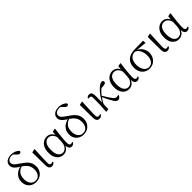

<svg xmlns="http://www.w3.org/2000/svg" viewBox="423 -2502 4214 4214"><g transform="rotate(-45 2529.5 -395.0)"><path d="M270.4 14.4Q201.8 14.4 149.5 -14.9Q97.2 -44.3 68.1 -95.6Q38.9 -146.9 38.9 -213.3Q38.9 -289.5 71.1 -344.1Q103.2 -398.7 158.8 -432.8Q214.4 -467 285.5 -479.7V-487.2L306.2 -463.1Q236.9 -443.5 195.8 -409Q154.7 -374.6 137.3 -328.6Q119.9 -282.6 119.9 -227.5Q119.9 -125.9 165.3 -71.3Q210.7 -16.6 279.1 -16.6Q354 -16.6 394.8 -69.4Q435.5 -122.1 435.5 -211.8Q435.5 -297.6 393.4 -355.1Q351.3 -412.6 277.4 -457.5Q209.4 -499.6 172.3 -532Q135.3 -564.3 120.7 -593.6Q106.1 -622.9 106.1 -656.9Q106.1 -701.6 130.1 -735.1Q154 -768.6 197.1 -787Q240.2 -805.5 298.3 -805.5Q362.9 -805.5 414.6 -783.7Q466.3 -761.9 493.8 -724.3Q493.6 -706.4 481.6 -693.7Q469.6 -681 450.8 -681Q435.5 -681 419.8 -690.8Q404.1 -700.5 386.3 -720.5L325.2 -785.9L383.8 -777.9L388.2 -755.9Q369.6 -767.3 346.6 -773Q323.5 -778.7 297.7 -778.7Q237.5 -778.7 200.9 -752.6Q164.2 -726.5 164.2 -680.2Q164.2 -655.4 176.6 -633Q188.9 -610.5 224.1 -581.6Q259.3 -552.7 327.8 -507.8Q395 -463.9 435.3 -421.8Q475.7 -379.6 493.9 -333.6Q512.1 -287.5 512.1 -229.1Q512.1 -157.2 480.8 -102.2Q449.5 -47.2 394.8 -16.4Q340.1 14.4 270.4 14.4Z M759.8 14.4Q718.3 14.4 693.7 -14.5Q669.2 -43.4 668.8 -111.9L664.9 -507.9L745 -525L753.8 -518.8Q749.3 -430.3 746.2 -367.2Q743.1 -304.2 741.1 -259Q739.1 -213.9 738.2 -180.2Q737.3 -146.5 737.3 -117.6Q737.3 -70.5 751.4 -54.8Q765.4 -39.1 789 -39.1Q803.8 -39.1 814.5 -43.2Q825.3 -47.3 834.9 -52L843.8 -34.8Q834.5 -16.9 812.5 -1.3Q790.5 14.4 759.8 14.4Z M1119.8 14.4Q1059.7 14.4 1011.8 -16.7Q963.9 -47.8 936.7 -107.2Q909.5 -166.5 909.5 -250.6Q909.5 -344.2 941.6 -406.4Q973.6 -468.5 1024.3 -499.6Q1075.1 -530.6 1131.2 -530.6Q1198.2 -530.6 1246.5 -489.4Q1294.8 -448.1 1314.7 -358.5H1322.3L1300.5 -312.6Q1288.5 -379.3 1264.1 -418.1Q1239.6 -456.9 1208.2 -473.4Q1176.8 -490 1142.7 -490Q1102.8 -490 1068.5 -467Q1034.2 -444 1013.2 -392.9Q992.2 -341.7 992.2 -257.8Q992.2 -144.9 1031.3 -86Q1070.4 -27.2 1138.4 -27.2Q1170.3 -27.2 1202 -46.2Q1233.8 -65.2 1257.1 -106.4Q1280.3 -147.6 1284.1 -212.9L1293.4 -403.1L1304 -510.5L1376.8 -525.8L1386.8 -518.4Q1379.4 -466.9 1372.8 -410.4Q1366.2 -353.9 1360.7 -299.8Q1355.2 -245.7 1352.2 -200.8Q1349.2 -155.9 1349.2 -126.6Q1349.2 -76.9 1362.2 -57.8Q1375.2 -38.7 1399.6 -38.7Q1413.4 -38.7 1423.2 -42.6Q1433 -46.5 1442.5 -52L1453.8 -34.9Q1441.5 -13.4 1420.2 0.6Q1398.9 14.6 1371.4 14.6Q1329 14.6 1307.4 -17.4Q1285.8 -49.4 1281.1 -127.8L1293.9 -128.2Q1269.3 -50.9 1220.8 -18.3Q1172.4 14.4 1119.8 14.4Z M1745.4 14.4Q1676.8 14.4 1624.5 -14.9Q1572.2 -44.3 1543.1 -95.6Q1513.9 -146.9 1513.9 -213.3Q1513.9 -289.5 1546.1 -344.1Q1578.2 -398.7 1633.8 -432.8Q1689.4 -467 1760.5 -479.7V-487.2L1781.2 -463.1Q1711.9 -443.5 1670.8 -409Q1629.7 -374.6 1612.3 -328.6Q1594.9 -282.6 1594.9 -227.5Q1594.9 -125.9 1640.3 -71.3Q1685.7 -16.6 1754.1 -16.6Q1829 -16.6 1869.8 -69.4Q1910.5 -122.1 1910.5 -211.8Q1910.5 -297.6 1868.4 -355.1Q1826.3 -412.6 1752.4 -457.5Q1684.4 -499.6 1647.3 -532Q1610.3 -564.3 1595.7 -593.6Q1581.1 -622.9 1581.1 -656.9Q1581.1 -701.6 1605.1 -735.1Q1629 -768.6 1672.1 -787Q1715.2 -805.5 1773.3 -805.5Q1837.9 -805.5 1889.6 -783.7Q1941.3 -761.9 1968.8 -724.3Q1968.6 -706.4 1956.6 -693.7Q1944.6 -681 1925.8 -681Q1910.5 -681 1894.8 -690.8Q1879.1 -700.5 1861.3 -720.5L1800.2 -785.9L1858.8 -777.9L1863.2 -755.9Q1844.6 -767.3 1821.6 -773Q1798.5 -778.7 1772.7 -778.7Q1712.5 -778.7 1675.9 -752.6Q1639.2 -726.5 1639.2 -680.2Q1639.2 -655.4 1651.6 -633Q1663.9 -610.5 1699.1 -581.6Q1734.3 -552.7 1802.8 -507.8Q1870 -463.9 1910.3 -421.8Q1950.7 -379.6 1968.9 -333.6Q1987.1 -287.5 1987.1 -229.1Q1987.1 -157.2 1955.8 -102.2Q1924.5 -47.2 1869.8 -16.4Q1815.1 14.4 1745.4 14.4Z M2234.8 14.4Q2193.3 14.4 2168.7 -14.5Q2144.2 -43.4 2143.8 -111.9L2139.9 -507.9L2220 -525L2228.8 -518.8Q2224.3 -430.3 2221.2 -367.2Q2218.1 -304.2 2216.1 -259Q2214.1 -213.9 2213.2 -180.2Q2212.3 -146.5 2212.3 -117.6Q2212.3 -70.5 2226.4 -54.8Q2240.4 -39.1 2264 -39.1Q2278.8 -39.1 2289.5 -43.2Q2300.3 -47.3 2309.9 -52L2318.8 -34.8Q2309.5 -16.9 2287.5 -1.3Q2265.5 14.4 2234.8 14.4Z M2452 11.1 2442.2 3.1 2455.3 -191.8 2457.8 -402.2Q2458.6 -443.1 2446.6 -458.6Q2434.6 -474.2 2406.2 -474.2Q2397.6 -474.2 2390 -473.3Q2382.3 -472.4 2374.5 -470.4L2367.1 -488Q2378.4 -503.6 2396.7 -515.5Q2415 -527.4 2439.6 -527.4Q2482.5 -527.4 2504.7 -498.4Q2526.9 -469.3 2525.9 -397.8Q2525.9 -346.1 2524.1 -289.8Q2522.3 -233.4 2520.8 -177.6L2523 -174.4Q2521.8 -130 2520.4 -86.7Q2519.1 -43.4 2517.1 0ZM2510.7 -128.6 2496.1 -155.3H2503.2L2510.1 -171Q2538 -232.9 2574.3 -289.9Q2610.5 -346.8 2651.6 -395.1Q2692.8 -443.4 2734.1 -478.1Q2768.9 -507.7 2796.9 -518.4Q2824.8 -529 2849.7 -530.6Q2862.6 -527.2 2872.2 -518.5Q2881.7 -509.8 2881.7 -489.9Q2881.7 -464.7 2862.8 -452.6Q2843.9 -440.5 2806.1 -437.9L2716.1 -431.6L2788.1 -474.7Q2743.4 -441.2 2700.4 -399.5Q2657.4 -357.7 2612.8 -300.4L2607.2 -293.4Q2589.3 -266.1 2574.9 -243.4Q2560.6 -220.8 2545.8 -194.4Q2531 -168.1 2510.7 -128.6ZM2813.4 14.6Q2791.6 14.6 2770.9 -0.4Q2750.3 -15.4 2726.6 -50.5Q2702.8 -85.6 2671.6 -145.5Q2640.4 -205.4 2596.8 -295.8L2618 -317.2Q2665.7 -238.7 2697.9 -188Q2730 -137.3 2753.2 -108.6Q2776.4 -79.9 2795.8 -68.5Q2815.2 -57.1 2837.3 -57.1Q2852 -57.1 2864.9 -60.3Q2877.9 -63.4 2886.5 -67L2894.9 -50.7Q2881.1 -19.1 2858.9 -2.2Q2836.7 14.6 2813.4 14.6Z M3154.8 14.4Q3094.7 14.4 3046.8 -16.7Q2998.9 -47.8 2971.7 -107.2Q2944.5 -166.5 2944.5 -250.6Q2944.5 -344.2 2976.6 -406.4Q3008.6 -468.5 3059.3 -499.6Q3110.1 -530.6 3166.2 -530.6Q3233.2 -530.6 3281.5 -489.4Q3329.8 -448.1 3349.7 -358.5H3357.3L3335.5 -312.6Q3323.5 -379.3 3299.1 -418.1Q3274.6 -456.9 3243.2 -473.4Q3211.8 -490 3177.7 -490Q3137.8 -490 3103.5 -467Q3069.2 -444 3048.2 -392.9Q3027.2 -341.7 3027.2 -257.8Q3027.2 -144.9 3066.3 -86Q3105.4 -27.2 3173.4 -27.2Q3205.3 -27.2 3237 -46.2Q3268.8 -65.2 3292.1 -106.4Q3315.3 -147.6 3319.1 -212.9L3328.4 -403.1L3339 -510.5L3411.8 -525.8L3421.8 -518.4Q3414.4 -466.9 3407.8 -410.4Q3401.2 -353.9 3395.7 -299.8Q3390.2 -245.7 3387.2 -200.8Q3384.2 -155.9 3384.2 -126.6Q3384.2 -76.9 3397.2 -57.8Q3410.2 -38.7 3434.6 -38.7Q3448.4 -38.7 3458.2 -42.6Q3468 -46.5 3477.5 -52L3488.8 -34.9Q3476.5 -13.4 3455.2 0.6Q3433.9 14.6 3406.4 14.6Q3364 14.6 3342.4 -17.4Q3320.8 -49.4 3316.1 -127.8L3328.9 -128.2Q3304.3 -50.9 3255.8 -18.3Q3207.4 14.4 3154.8 14.4Z M3792 14.6Q3725.2 14.6 3671.5 -16.8Q3617.8 -48.2 3587.1 -106.9Q3556.5 -165.5 3556.5 -245.6Q3556.5 -328.5 3589 -389.2Q3621.6 -450 3689.2 -483.8Q3756.9 -517.6 3860.8 -519L4118.1 -522.7L4122.8 -450L3856.1 -475.1L3839.2 -481Q3736.5 -480.5 3687.4 -419.1Q3638.4 -357.7 3638.4 -254.5Q3638.4 -179.9 3660.6 -126.9Q3682.9 -73.9 3720.2 -46.1Q3757.6 -18.2 3803.4 -18.2Q3870.4 -18.2 3913 -72.6Q3955.6 -127 3955.6 -227.7Q3955.6 -274.5 3945 -318.2Q3934.4 -361.8 3914.1 -397.3Q3893.7 -432.7 3863 -455.4Q3832.4 -478.1 3791.6 -483L3805 -492Q3852.9 -487.6 3894.2 -466.6Q3935.5 -445.6 3966.2 -411.9Q3996.9 -378.2 4014.3 -334.6Q4031.7 -291.1 4031.7 -240.9Q4031.7 -162.3 3998.7 -104.9Q3965.8 -47.5 3911.5 -16.4Q3857.2 14.6 3792 14.6Z M4343.8 14.4Q4302.3 14.4 4277.7 -14.5Q4253.2 -43.4 4252.8 -111.9L4248.9 -507.9L4329 -525L4337.8 -518.8Q4333.3 -430.3 4330.2 -367.2Q4327.1 -304.2 4325.1 -259Q4323.1 -213.9 4322.2 -180.2Q4321.3 -146.5 4321.3 -117.6Q4321.3 -70.5 4335.4 -54.8Q4349.4 -39.1 4373 -39.1Q4387.8 -39.1 4398.5 -43.2Q4409.3 -47.3 4418.9 -52L4427.8 -34.8Q4418.5 -16.9 4396.5 -1.3Q4374.5 14.4 4343.8 14.4Z M4703.8 14.4Q4643.7 14.4 4595.8 -16.7Q4547.9 -47.8 4520.7 -107.2Q4493.5 -166.5 4493.5 -250.6Q4493.5 -344.2 4525.6 -406.4Q4557.6 -468.5 4608.3 -499.6Q4659.1 -530.6 4715.2 -530.6Q4782.2 -530.6 4830.5 -489.4Q4878.8 -448.1 4898.7 -358.5H4906.3L4884.5 -312.6Q4872.5 -379.3 4848.1 -418.1Q4823.6 -456.9 4792.2 -473.4Q4760.8 -490 4726.7 -490Q4686.8 -490 4652.5 -467Q4618.2 -444 4597.2 -392.9Q4576.2 -341.7 4576.2 -257.8Q4576.2 -144.9 4615.3 -86Q4654.4 -27.2 4722.4 -27.2Q4754.3 -27.2 4786 -46.2Q4817.8 -65.2 4841.1 -106.4Q4864.3 -147.6 4868.1 -212.9L4877.4 -403.1L4888 -510.5L4960.8 -525.8L4970.8 -518.4Q4963.4 -466.9 4956.8 -410.4Q4950.2 -353.9 4944.7 -299.8Q4939.2 -245.7 4936.2 -200.8Q4933.2 -155.9 4933.2 -126.6Q4933.2 -76.9 4946.2 -57.8Q4959.2 -38.7 4983.6 -38.7Q4997.4 -38.7 5007.2 -42.6Q5017 -46.5 5026.5 -52L5037.8 -34.9Q5025.5 -13.4 5004.2 0.6Q4982.9 14.6 4955.4 14.6Q4913 14.6 4891.4 -17.4Q4869.8 -49.4 4865.1 -127.8L4877.9 -128.2Q4853.3 -50.9 4804.8 -18.3Q4756.4 14.4 4703.8 14.4Z"/></g></svg>

Font: Noto Serif HK ExtraLight
Style: Regular
Weight: 200
Designer: Ryoko NISHIZUKA 西塚涼子 (kana & ideographs); Frank Grießhammer (Latin, Greek & Cyrillic); Wenlong ZHANG 张文龙 (bopomofo); San
Foundry: Adobe
Version: Version 2.002-H1;hotconv 1.1.0;makeotfexe 2.6.0